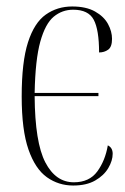

<svg xmlns="http://www.w3.org/2000/svg" viewBox="-20 -563 387 593"><path d="M206 10Q161 10 125 -15.5Q89 -41 68 -101Q47 -161 47 -265Q47 -372 66.5 -432.5Q86 -493 121.5 -518Q157 -543 203 -543Q246 -543 273.5 -527.5Q301 -512 313.5 -489Q326 -466 326 -443Q326 -418 314 -409.5Q302 -401 286 -401Q286 -471 269.5 -502Q253 -533 206 -533Q172 -533 146 -511.5Q120 -490 104.5 -434.5Q89 -379 87 -276H284V-266H87Q88 -123 120 -61.5Q152 0 208 0Q256 0 280.5 -33.5Q305 -67 313 -114Q328 -107 328 -88Q328 -67 314.5 -44Q301 -21 274 -5.5Q247 10 206 10Z"/></svg>

Font: Noto Serif Display ExtraCondensed ExtraLight
Style: Regular
Weight: 200
Width: 2
Designer: Monotype Design Team
Foundry: Monotype Imaging Inc.
Version: Version 2.009